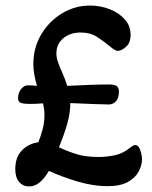

<svg xmlns="http://www.w3.org/2000/svg" viewBox="-20 -663 548 691"><path d="M84 8Q63 8 49 -8Q35 -24 35 -54Q35 -97 58.5 -121.5Q82 -146 118 -151Q126 -171 133 -196Q140 -221 140 -250Q140 -261 138.5 -271Q137 -281 135 -291Q125 -290 110 -289.5Q95 -289 84 -289Q67 -289 56 -292.5Q45 -296 45 -309Q45 -329 56 -342.5Q67 -356 80 -356Q84 -356 94.5 -355.5Q105 -355 113 -354Q107 -375 103.5 -394Q100 -413 100 -432Q100 -491 128 -538.5Q156 -586 202.5 -614.5Q249 -643 304 -643Q341 -643 374.5 -630Q408 -617 429 -593.5Q450 -570 450 -538Q450 -509 433.5 -494.5Q417 -480 405 -480Q398 -480 391 -484.5Q384 -489 372 -499Q354 -514 329.5 -530Q305 -546 270 -546Q233 -546 208 -525.5Q183 -505 183 -471Q183 -457 188 -441.5Q193 -426 200 -411Q214 -380 222 -354Q263 -356 301.5 -357.5Q340 -359 371 -359Q393 -359 400.5 -353Q408 -347 408 -333Q408 -310 397.5 -298.5Q387 -287 371 -287Q358 -287 318 -288.5Q278 -290 233 -292Q233 -258 223 -221Q213 -184 192 -133Q224 -118 256 -108Q288 -98 336 -98Q362 -98 392 -104Q422 -110 449 -132Q460 -141 467 -141Q478 -141 484.5 -123.5Q491 -106 491 -89Q491 -68 479 -45.5Q467 -23 440 -8Q413 7 367 7Q316 7 260 -9.5Q204 -26 156 -48Q143 -25 125 -8.5Q107 8 84 8Z"/></svg>

Font: Akaya Kanadaka
Style: Regular
Weight: 400
Designer: Vaishnavi Murthy Yerkadithaya, Juan Luis Blanco Aristondo
Version: Version 1.002; ttfautohint (v1.8.3)